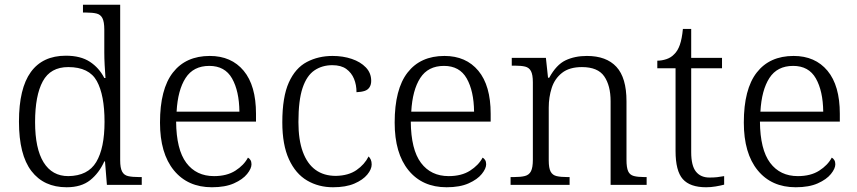

<svg xmlns="http://www.w3.org/2000/svg" viewBox="-20 -780 3615 810"><path d="M261 10Q165 10 112.5 -58.5Q60 -127 60 -267Q60 -407 110 -476Q160 -545 258 -545Q320 -545 359 -519.5Q398 -494 420 -451H425Q423 -477 421.5 -506Q420 -535 420 -558V-655Q420 -688 412 -703.5Q404 -719 387 -723Q370 -727 345 -727H330V-760H487V-103Q487 -72 495 -56.5Q503 -41 520.5 -37Q538 -33 567 -33H578V0H431L423 -99H420Q398 -50 360.5 -20Q323 10 261 10ZM268 -37Q351 -38 386 -96.5Q421 -155 421 -266Q421 -379 388.5 -438Q356 -497 268 -497Q193 -497 160.5 -437Q128 -377 128 -265Q128 -153 164 -95Q200 -37 268 -37Z M874 10Q772 10 713.5 -61.5Q655 -133 655 -263Q655 -404 709.5 -474Q764 -544 865 -544Q956 -544 1008 -481.5Q1060 -419 1060 -300V-267H723Q724 -149 766 -93Q808 -37 883 -37Q937 -37 973 -60Q1009 -83 1026 -115Q1032 -112 1036.5 -105Q1041 -98 1041 -87Q1041 -69 1022.5 -46Q1004 -23 967 -6.5Q930 10 874 10ZM990 -309Q989 -396 959 -449Q929 -502 863 -502Q796 -502 763 -451Q730 -400 725 -309Z M1385 10Q1324 10 1275.5 -18.5Q1227 -47 1199 -108Q1171 -169 1171 -264Q1171 -371 1198.5 -432Q1226 -493 1274.5 -518.5Q1323 -544 1383 -544Q1427 -544 1464 -531.5Q1501 -519 1523.5 -495.5Q1546 -472 1546 -439Q1546 -423 1539 -412Q1532 -401 1518.5 -396.5Q1505 -392 1484 -391Q1484 -422 1473.5 -447.5Q1463 -473 1441 -489Q1419 -505 1382 -505Q1339 -505 1306.5 -483Q1274 -461 1256.5 -409Q1239 -357 1239 -265Q1239 -190 1257.5 -139.5Q1276 -89 1311 -63.5Q1346 -38 1397 -38Q1450 -39 1484 -62.5Q1518 -86 1535 -120Q1541 -114 1544.5 -106Q1548 -98 1548 -86Q1548 -66 1529.5 -43.5Q1511 -21 1475 -5.5Q1439 10 1385 10Z M1864 10Q1762 10 1703.5 -61.5Q1645 -133 1645 -263Q1645 -404 1699.5 -474Q1754 -544 1855 -544Q1946 -544 1998 -481.5Q2050 -419 2050 -300V-267H1713Q1714 -149 1756 -93Q1798 -37 1873 -37Q1927 -37 1963 -60Q1999 -83 2016 -115Q2022 -112 2026.5 -105Q2031 -98 2031 -87Q2031 -69 2012.5 -46Q1994 -23 1957 -6.5Q1920 10 1864 10ZM1980 -309Q1979 -396 1949 -449Q1919 -502 1853 -502Q1786 -502 1753 -451Q1720 -400 1715 -309Z M2134 0V-33H2148Q2177 -33 2194.5 -37.5Q2212 -42 2220 -57.5Q2228 -73 2228 -106V-433Q2228 -465 2220 -480Q2212 -495 2195.5 -499Q2179 -503 2154 -503H2139V-536H2283L2292 -452H2297Q2327 -507 2366 -525.5Q2405 -544 2456 -544Q2538 -544 2580.5 -498Q2623 -452 2623 -353V-106Q2623 -73 2630 -57.5Q2637 -42 2654 -37.5Q2671 -33 2698 -33H2708V0H2556V-353Q2556 -419 2529 -458Q2502 -497 2435 -497Q2382 -497 2351 -472.5Q2320 -448 2307.5 -409Q2295 -370 2295 -326V-103Q2295 -71 2303 -56Q2311 -41 2328.5 -37Q2346 -33 2373 -33H2383V0Z M2959 10Q2891 10 2860.5 -24.5Q2830 -59 2830 -143V-492H2753V-524Q2772 -524 2791.5 -530.5Q2811 -537 2824 -551Q2839 -565 2848 -590.5Q2857 -616 2861 -658H2896V-536H3026V-492H2896V-138Q2896 -81 2916 -56Q2936 -31 2973 -31Q2991 -31 3005 -32.5Q3019 -34 3035 -37V-1Q3020 3 2999.5 6.5Q2979 10 2959 10Z M3337 10Q3235 10 3176.5 -61.5Q3118 -133 3118 -263Q3118 -404 3172.5 -474Q3227 -544 3328 -544Q3419 -544 3471 -481.5Q3523 -419 3523 -300V-267H3186Q3187 -149 3229 -93Q3271 -37 3346 -37Q3400 -37 3436 -60Q3472 -83 3489 -115Q3495 -112 3499.5 -105Q3504 -98 3504 -87Q3504 -69 3485.5 -46Q3467 -23 3430 -6.5Q3393 10 3337 10ZM3453 -309Q3452 -396 3422 -449Q3392 -502 3326 -502Q3259 -502 3226 -451Q3193 -400 3188 -309Z"/></svg>

Font: Noto Rashi Hebrew Light
Style: Regular
Weight: 300
Version: Version 1.006